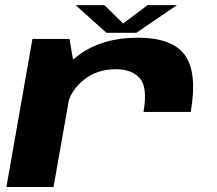

<svg xmlns="http://www.w3.org/2000/svg" viewBox="-20 -744 862 764"><path d="M551 -298.5H739Q766 -454.5 716 -524.2Q666 -594 528 -594Q388 -594 294 -525.5Q200 -457 186 -377L248.5 -323.5Q259.5 -382.5 312.5 -425.5Q365.5 -468.5 440.5 -468.5Q505 -468.5 536.5 -432.5Q568 -396.5 551 -298.5ZM5.5 0H193L276.5 -472.5L256.5 -589H109ZM403.5 -613.5H522.5L684 -723.5H567L470 -650.5L395.5 -723.5H281Z"/></svg>

Font: Anybody Expanded
Style: Bold Italic
Weight: 700
Width: 7
Italic angle: -10°
Version: Version 1.113;gftools[0.9.25]